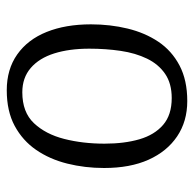

<svg xmlns="http://www.w3.org/2000/svg" viewBox="-23 -537 574 568"><g transform="rotate(90 264.0 -253.0)"><path d="M247 14Q185 14 141 -17Q97 -48 74.5 -104Q52 -160 52 -235Q52 -292 64.5 -343.5Q77 -395 103.5 -434.5Q130 -474 173.5 -497Q217 -520 279 -520Q339 -520 383.5 -490Q428 -460 452.5 -405.5Q477 -351 477 -274Q477 -217 464 -165Q451 -113 423.5 -73Q396 -33 352.5 -9.5Q309 14 247 14ZM253 -32Q312 -32 344.5 -66.5Q377 -101 391 -156Q405 -211 405 -275Q405 -334 392 -378.5Q379 -423 349.5 -448.5Q320 -474 270 -474Q227 -474 198.5 -454.5Q170 -435 153.5 -401Q137 -367 130.5 -323Q124 -279 124 -230Q124 -171 138 -126.5Q152 -82 181 -57Q210 -32 253 -32Z"/></g></svg>

Font: Literata 18pt Light
Style: Italic
Weight: 300
Italic angle: -2°
Designer: Latin by Veronika Burian and Jose Scaglione. Greek by Irene Vlachou. Cyrillic by Vera Evstafieva
Foundry: TypeTogether
Version: Version 3.103;gftools[0.9.29]